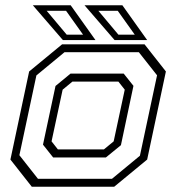

<svg xmlns="http://www.w3.org/2000/svg" viewBox="-20 -708 668 728"><path d="M100.5 0 19.5 -103 90.5 -437 215.5 -540H528L609 -437L538 -103L413 0ZM124 -30H404.5L510.5 -117.5L575.5 -422.5L506.5 -510H224.5L118 -422L53.5 -119.5ZM181.5 -111 143 -159.5 190.5 -382 247.5 -429H449L486 -382.5L438.5 -157.5L381.5 -111ZM199.5 -141.5H374L411 -172L453 -368L429 -398.5H254.5L217.5 -368L175.5 -172ZM538 -556H414.5L300.5 -688H444ZM491 -576.5 426.5 -667H353L429 -576.5ZM342 -556H218.5L104.5 -688H248ZM295 -576.5 230.5 -667H157L233 -576.5Z"/></svg>

Font: Tourney Light
Style: Italic
Weight: 300
Italic angle: -12°
Version: Version 1.015